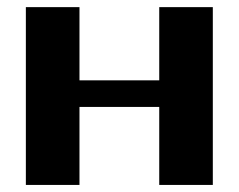

<svg xmlns="http://www.w3.org/2000/svg" viewBox="-20 -525 677 545"><path d="M53.4 0V-504.7H205.6V-214.2L76.5 -297H561.1L432 -214.2V-504.7H584.1V0H432V-303.8L561.1 -221.5H76.5L205.6 -303.8V0Z"/></svg>

Font: Russolo 10pt ExtraLight
Style: Regular
Weight: 200
Designer: Micah Stupak-Hahn
Version: Version 1.000